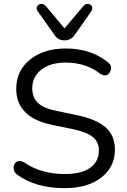

<svg xmlns="http://www.w3.org/2000/svg" viewBox="-20 -965 655 994"><path d="M314 -756Q281 -756 263 -783L175 -907Q166 -920 172.5 -932Q179 -944 192.5 -944.5Q206 -945 218 -933L314 -818L411 -933Q422 -946 436.5 -944.5Q451 -943 456 -932Q461 -921 453 -907L366 -783Q346 -756 314 -756ZM315 9Q165 9 70 -60Q50 -74 50.5 -96.5Q51 -119 66.5 -127.5Q82 -136 104 -125Q191 -64 315 -64Q402 -64 447 -96.5Q492 -129 492 -186Q492 -230 460 -256Q428 -282 355 -297L251 -318Q64 -357 64 -505Q64 -599 135.5 -656.5Q207 -714 321 -714Q449 -714 537 -644Q566 -622 549 -592Q532 -562 498 -584Q424 -641 320 -641Q241 -641 194 -604.5Q147 -568 147 -508Q147 -460 176.5 -432Q206 -404 273 -391L377 -369Q479 -348 527 -305.5Q575 -263 575 -190Q575 -101 504.5 -46Q434 9 315 9Z"/></svg>

Font: Nunito
Style: Regular
Weight: 400
Designer: Vernon Adams
Foundry: Vernon Adams
Version: Version 3.602